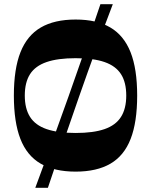

<svg xmlns="http://www.w3.org/2000/svg" viewBox="-20 -805 719 914"><path d="M340 12Q239 12 173.5 -26Q108 -64 77 -144Q46 -224 46 -350Q46 -477 77.5 -556.5Q109 -636 174 -674Q239 -712 340 -712Q441 -712 505.5 -674Q570 -636 601.5 -556.5Q633 -477 633 -350Q633 -224 602 -144Q571 -64 506 -26Q441 12 340 12ZM340 -172Q425 -172 478 -190.5Q531 -209 556 -248.5Q581 -288 581 -350Q581 -413 556 -452Q531 -491 478 -509.5Q425 -528 340 -528Q255 -528 201.5 -509.5Q148 -491 123 -452Q98 -413 98 -350Q98 -288 123 -248.5Q148 -209 201.5 -190.5Q255 -172 340 -172ZM148 89Q186 -13 226.5 -124Q267 -235 307 -348Q347 -461 385.5 -572Q424 -683 458 -785H517Q478 -683 437.5 -572Q397 -461 357.5 -348Q318 -235 280 -124Q242 -13 208 89Z"/></svg>

Font: Ojuju
Style: Bold
Weight: 700
Designer: Chisaokwu Joboson, Mirko Velimirovic
Foundry: Udi Foundry
Version: Version 1.000